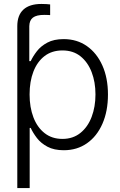

<svg xmlns="http://www.w3.org/2000/svg" viewBox="-20 -752 608 976"><path d="M67.9 -545.9V-618.7Q67.9 -674.8 99.1 -703.4Q130.4 -731.9 190.4 -731.9Q203.6 -731.9 215.6 -731.2Q227.5 -730.5 234.9 -729.5V-675.3Q227.1 -675.8 219 -676Q210.9 -676.3 204.6 -676.3Q165.5 -676.3 147.5 -662.6Q129.4 -648.9 128.9 -618.7V-545.9ZM67.9 204.1V-545.9H128.9V-441.4H136.2Q147.5 -465.8 167.5 -491.7Q187.5 -517.6 220.7 -535.4Q253.9 -553.2 303.7 -553.2Q371.1 -553.2 421.6 -517.8Q472.2 -482.4 500.5 -418.9Q528.8 -355.5 528.8 -271.5Q528.8 -187 500.7 -123Q472.7 -59.1 422.1 -23.7Q371.6 11.7 304.2 11.7Q254.9 11.7 221.4 -6.1Q188 -23.9 167.7 -50.3Q147.5 -76.7 136.2 -101.6H130.9V204.1ZM297.4 -45.9Q351.1 -45.9 388.7 -76.2Q426.3 -106.4 445.8 -157.7Q465.3 -209 465.3 -272Q465.3 -335 445.8 -385.5Q426.3 -436 389.2 -465.8Q352.1 -495.6 297.4 -495.6Q243.7 -495.6 206.5 -467Q169.4 -438.5 149.9 -388.2Q130.4 -337.9 130.4 -272Q130.4 -206.5 149.9 -155.5Q169.4 -104.5 206.8 -75.2Q244.1 -45.9 297.4 -45.9Z"/></svg>

Font: Inter Tight Light
Style: Regular
Weight: 300
Designer: Rasmus Andersson
Foundry: rsms
Version: Version 3.004